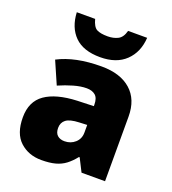

<svg xmlns="http://www.w3.org/2000/svg" viewBox="-143 -895 909 1013"><g transform="rotate(20 311.5 -388.5)"><path d="M336 -563Q441 -563 500 -511Q559 -459 559 -363V0H427L390 -73H386Q363 -44 338.5 -25.5Q314 -7 282 1.5Q250 10 204 10Q132 10 84 -34Q36 -78 36 -169Q36 -258 97.5 -301Q159 -344 276 -349L368 -352V-360Q368 -397 350 -412.5Q332 -428 301 -428Q268 -428 228 -416.5Q188 -405 147 -387L92 -513Q140 -538 200.5 -550.5Q261 -563 336 -563ZM325 -245Q273 -243 251.5 -226.5Q230 -210 230 -180Q230 -152 245 -138.5Q260 -125 285 -125Q320 -125 344.5 -147Q369 -169 369 -204V-247ZM509 -787Q504 -705 452.5 -655.5Q401 -606 310 -606Q215 -606 166.5 -654.5Q118 -703 114 -787H217Q228 -745 248.5 -734Q269 -723 310 -723Q342 -723 367 -735.5Q392 -748 402 -787Z"/></g></svg>

Font: Noto Sans Lao Black
Style: Regular
Weight: 900
Designer: Monotype Design Team
Foundry: Monotype Imaging Inc.
Version: Version 2.003; ttfautohint (v1.8.4.7-5d5b)